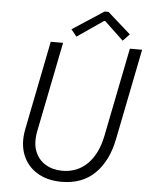

<svg xmlns="http://www.w3.org/2000/svg" viewBox="-60 -951 784 1008"><g transform="rotate(5 332.0 -447.0)"><path d="M302.2 7.8Q227.1 7.8 173.6 -24.7Q120.1 -57.1 96.9 -115.7Q73.7 -174.3 88.9 -251.5L182.1 -719.7H247.1L152.8 -248Q140.1 -184.6 157 -140.6Q173.8 -96.7 212.2 -73.5Q250.5 -50.3 301.3 -50.3Q379.9 -50.3 433.1 -103Q486.3 -155.8 505.4 -250L599.1 -719.7H663.6L567.9 -239.7Q544.9 -124 478 -58.1Q411.1 7.8 302.2 7.8ZM314 -758.3 284.7 -794.4 449.7 -902.3H470.7L592.3 -794.4L557.6 -758.3L457.5 -853H451.7Z"/></g></svg>

Font: Reddit Sans Light
Style: Italic
Weight: 300
Italic angle: -11.25°
Designer: Stephen Hutchings
Version: Version 1.013